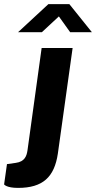

<svg xmlns="http://www.w3.org/2000/svg" viewBox="-86 -750 468 936"><path d="M256 -593H362L252 -730H150L2 -593H118L201 -670ZM196 -1 268 -516H117L48 -17C44 10 35 38 -9 44L-52 50L-66 149C-66 149 -55 166 2 166C123 166 179 113 196 -1Z"/></svg>

Font: United Sans
Style: Bold Italic
Weight: 700
Italic angle: -8°
Designer: Pablo Impallari, Rodrigo Fuenzalida (Modified by Dan O. Williams)
Version: Version 1.000;PS 001.000;hotconv 1.0.88;makeotf.lib2.5.64775